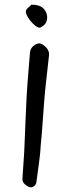

<svg xmlns="http://www.w3.org/2000/svg" viewBox="-20 -619 341 814"><path d="M112 -599Q145 -600 162 -585Q179 -570 180 -547Q180 -529 172 -518.5Q164 -508 150 -502Q141 -500 126 -513Q111 -526 99.5 -544Q88 -562 90 -573Q92 -581 101 -587.5Q110 -594 112 -599ZM84 -7Q87 -80 89 -126Q91 -172 92.5 -202.5Q94 -233 96 -258.5Q98 -284 100.5 -315.5Q103 -347 107 -395Q108 -413 122 -424.5Q136 -436 150 -435Q164 -431 176.5 -417Q189 -403 188 -386Q183 -339 177.5 -292Q172 -245 168 -198Q164 -151 161 -103Q158 -55 153 -7Q151 32 145.5 70.5Q140 109 135 148Q134 162 126 169Q118 176 107 175Q95 171 85 162Q75 153 75 140Q77 103 80 65.5Q83 28 84 -7Z"/></svg>

Font: Mynerve
Style: Regular
Weight: 400
Designer: Carolina Short
Foundry: Carolina Short
Version: Version 1.000; ttfautohint (v1.8.4.7-5d5b)